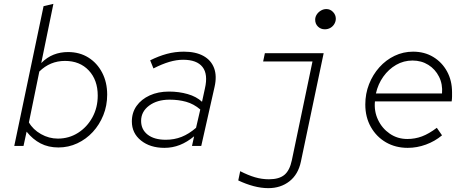

<svg xmlns="http://www.w3.org/2000/svg" viewBox="-20 -757 2440 996"><path d="M283 8Q231 8 190.5 -13Q150 -34 118 -74L102 0H54L206 -725L257 -737L194 -430Q224 -460 258.5 -473.5Q293 -487 333 -487Q393 -487 438.5 -458.5Q484 -430 510 -380Q536 -330 536 -266Q536 -209 516 -159.5Q496 -110 461.5 -72.5Q427 -35 381 -13.5Q335 8 283 8ZM130 -122Q151 -85 192.5 -61.5Q234 -38 280 -38Q338 -38 385 -68Q432 -98 459.5 -148.5Q487 -199 487 -261Q487 -342 440.5 -391.5Q394 -441 317 -441Q240 -441 184 -386Z M833 10Q759 10 711.5 -28Q664 -66 664 -127Q664 -173 688.5 -207.5Q713 -242 756.5 -262Q800 -282 857 -282Q908 -282 953.5 -269Q999 -256 1028 -229L1043 -298Q1060 -372 1030.5 -409.5Q1001 -447 930 -447Q896 -447 858.5 -436Q821 -425 776 -402L759 -444Q803 -466 845.5 -477.5Q888 -489 934 -489Q995 -489 1035 -467Q1075 -445 1090.5 -404Q1106 -363 1093 -306L1024 0H976L987 -50Q951 -20 913 -5Q875 10 833 10ZM712 -130Q712 -85 746 -58.5Q780 -32 840 -32Q884 -32 922 -47Q960 -62 997 -94L1019 -189Q985 -218 945.5 -229Q906 -240 860 -240Q795 -240 753.5 -209Q712 -178 712 -130Z M1665 -605Q1644 -605 1629.5 -619Q1615 -633 1615 -655Q1615 -669 1623 -681.5Q1631 -694 1644.5 -702Q1658 -710 1673 -710Q1693 -710 1707.5 -695Q1722 -680 1722 -660Q1722 -646 1714.5 -633Q1707 -620 1694 -612.5Q1681 -605 1665 -605ZM1372 219Q1335 219 1295.5 208.5Q1256 198 1216 179L1226 131Q1267 152 1302.5 162.5Q1338 173 1375 173Q1428 173 1455.5 150Q1483 127 1494 74L1601 -438H1345L1354 -481H1659L1541 81Q1527 148 1481.5 183.5Q1436 219 1372 219Z M2095 10Q2032 10 1982.5 -18.5Q1933 -47 1904 -98Q1875 -149 1875 -215Q1875 -271 1894.5 -320.5Q1914 -370 1948 -408Q1982 -446 2027 -467.5Q2072 -489 2123 -489Q2182 -489 2227.5 -461.5Q2273 -434 2299 -386.5Q2325 -339 2325 -278Q2325 -267 2325 -256Q2325 -245 2323 -231H1925Q1920 -180 1941 -135.5Q1962 -91 2002 -63.5Q2042 -36 2093 -36Q2133 -36 2169 -49.5Q2205 -63 2246 -94L2273 -55Q2236 -24 2189.5 -7Q2143 10 2095 10ZM1930 -272H2273Q2277 -320 2257.5 -359Q2238 -398 2202 -420.5Q2166 -443 2120 -443Q2074 -443 2035 -420.5Q1996 -398 1968.5 -359.5Q1941 -321 1930 -272Z"/></svg>

Font: Red Hat Mono
Style: Italic
Weight: 300
Italic angle: -12°
Monospace: yes
Designer: Pentagram, MCKL
Foundry: Pentagram, MCKL
Version: Version 1.023